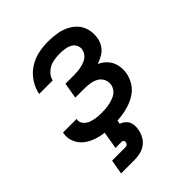

<svg xmlns="http://www.w3.org/2000/svg" viewBox="-210 -660 996 996"><g transform="rotate(-45 288.0 -162.0)"><path d="M247 8Q276 8 305 4.5Q334 1 363 -8Q392 -17 418.5 -34Q445 -51 461.5 -78Q478 -105 483 -134Q488 -163 481.5 -191.5Q475 -220 456.5 -240.5Q438 -261 412 -273Q435 -281 456 -293.5Q477 -306 490 -327Q503 -348 506 -370Q511 -402 503.5 -431.5Q496 -461 476 -482.5Q456 -504 429 -516.5Q402 -529 371.5 -533.5Q341 -538 309 -538Q274 -538 237.5 -530Q201 -522 168.5 -500.5Q136 -479 115 -446.5Q94 -414 87 -378H186Q192 -403 213 -421.5Q234 -440 259.5 -445.5Q285 -451 309 -451Q327 -451 345 -448.5Q363 -446 378.5 -438.5Q394 -431 402.5 -415.5Q411 -400 408 -383Q405 -368 395.5 -355.5Q386 -343 371.5 -336Q357 -329 342.5 -325.5Q328 -322 313.5 -320.5Q299 -319 285 -319H221L206 -232H270Q291 -232 312 -229Q333 -226 351 -216.5Q369 -207 378.5 -188.5Q388 -170 385 -148Q382 -132 371 -118Q360 -104 344 -97Q328 -90 312 -86Q296 -82 279.5 -80.5Q263 -79 247 -79Q227 -79 208 -81.5Q189 -84 171.5 -90.5Q154 -97 141.5 -112Q129 -127 132 -146L133 -149H33Q33 -146 32 -142Q27 -111 39 -83Q51 -55 74 -37Q97 -19 125.5 -9Q154 1 184.5 4.5Q215 8 247 8ZM96 214H196Q217 214 238 209Q259 204 277.5 190.5Q296 177 306.5 157Q317 137 320 116Q324 97 320.5 78Q317 59 304 46Q291 33 273 27L278 0H186L169 100H215Q222 100 225.5 105Q229 110 228 117Q227 124 221.5 129Q216 134 210 134H110Z"/></g></svg>

Font: Iosevka Sparkle Medium Oblique
Style: Regular
Weight: 500
Italic angle: -9°
Designer: Belleve Invis
Foundry: Belleve Invis
Version: Version 4.5.0; ttfautohint (v1.8.3)